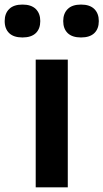

<svg xmlns="http://www.w3.org/2000/svg" viewBox="-82 -800 442 820"><path d="M70.5 0V-545.5H207.5V0ZM264 -640Q226.5 -640 207.2 -658.5Q188 -677 188 -710Q188 -742.5 207.2 -761.5Q226.5 -780.5 264 -780.5Q301.5 -780.5 320.8 -761.5Q340 -742.5 340 -710Q340 -677 320.8 -658.5Q301.5 -640 264 -640ZM14 -640Q-23.5 -640 -42.8 -658.5Q-62 -677 -62 -710Q-62 -742.5 -42.8 -761.5Q-23.5 -780.5 14 -780.5Q51.5 -780.5 70.8 -761.5Q90 -742.5 90 -710Q90 -677 70.8 -658.5Q51.5 -640 14 -640Z"/></svg>

Font: Encode Sans SemiExpanded SemiExpanded SemiBold
Style: Regular
Weight: 600
Width: 6
Designer: Multiple Designers
Foundry: Impallari Type
Version: Version 3.000; ttfautohint (v1.8.3) -l 8 -r 50 -G 200 -x 14 